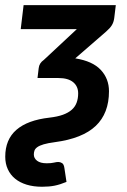

<svg xmlns="http://www.w3.org/2000/svg" viewBox="-46 -532 484 732"><path d="M389.5 -463Q387.5 -447.5 380.5 -436Q373.5 -424.5 359 -412L241 -309.5Q307 -299 338.2 -265.5Q369.5 -232 369.5 -184Q369.5 -100 319 -52Q268.5 -4 163 10Q136.5 13.5 120.5 18.2Q104.5 23 96.2 29Q88 35 85.5 42Q83 49 83 57Q83 71.5 95.5 81Q108 90.5 132 90.5Q149.5 90.5 159.5 88Q169.5 85.5 176.5 85.5Q183.5 85.5 190.5 89.8Q197.5 94 199.5 108.5L207.5 161.5Q183.5 171.5 162.5 175.8Q141.5 180 114.5 180Q81.5 180 55.5 172Q29.5 164 11.5 149.2Q-6.5 134.5 -16.2 113.2Q-26 92 -26 65.5Q-26 0 16.5 -37Q59 -74 142.5 -83.5Q173 -87 193.8 -94.5Q214.5 -102 227.5 -113.5Q240.5 -125 246.2 -140.8Q252 -156.5 252 -176Q252 -203 232.8 -218.8Q213.5 -234.5 177 -234.5H97L101.5 -272Q103.5 -291.5 121 -303.5L247 -421H33L44 -512.5H395.5Z"/></svg>

Font: Lato 2
Style: Bold Italic
Weight: 700
Italic angle: -7°
Designer: Lukasz Dziedzic with Adam Twardoch and Botio Nikoltchev
Foundry: tyPoland Lukasz Dziedzic
Version: Version 2.015; 2015-08-06; http://www.latofonts.com/